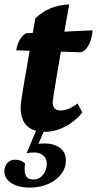

<svg xmlns="http://www.w3.org/2000/svg" viewBox="-43 -588 441 874"><path d="M162 12Q51 12 51 -99Q51 -110 54.5 -135.5Q58 -161 67 -213Q76 -265 92 -357L31 -359Q35 -387 48 -408.5Q61 -430 77 -437L106 -438Q109 -454 112 -470.5Q115 -487 118 -505Q152 -536 187.5 -550.5Q223 -565 272 -568Q260 -500 250 -444L378 -450Q378 -434 372 -412Q366 -390 354 -372Q342 -354 325 -350L234 -353Q215 -242 206 -186.5Q197 -131 197 -123Q197 -85 233 -85Q268 -85 310 -117L332 -76Q299 -35 253.5 -11.5Q208 12 162 12ZM92 266Q41 266 9 245.5Q-23 225 -23 192Q-23 169 -9.5 154Q4 139 25 139Q53 139 71 156Q66 192 74 210.5Q82 229 110 229Q135 229 152.5 208Q170 187 170 157Q170 134 154 120Q138 106 111 106Q91 106 78 110L124 0H161L132 67Q147 65 160 65Q202 65 229.5 85Q257 105 257 142Q257 176 236 204Q215 232 177.5 249Q140 266 92 266Z"/></svg>

Font: Petrona ExtraBold
Style: Italic
Weight: 800
Italic angle: -9°
Designer: Ringo R. Seeber
Foundry: Ringo R. Seeber
Version: Version 2.001; ttfautohint (v1.8.3)